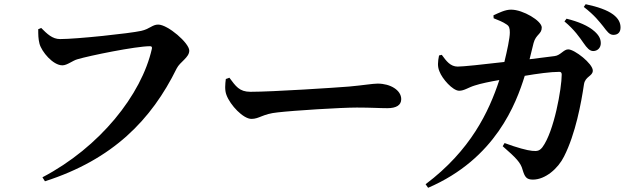

<svg xmlns="http://www.w3.org/2000/svg" viewBox="-20 -831 2990 914"><path d="M266 -645C229 -645 204 -670 176 -698L162 -692C162 -666 162 -647 168 -623C178 -585 232 -520 277 -520C300 -520 326 -543 349 -549C406 -566 626 -611 694 -611C701 -611 705 -608 703 -599C654 -380 455 -130 182 13L194 32C518 -72 701 -261 821 -505C837 -537 881 -557 881 -590C881 -626 779 -714 733 -714C705 -714 693 -693 652 -684C598 -672 346 -645 266 -645Z M1072 -461 1055 -455C1052 -431 1049 -402 1058 -379C1076 -330 1138 -265 1177 -265C1215 -265 1230 -289 1302 -296C1379 -305 1603 -319 1679 -319C1749 -319 1784 -316 1824 -316C1866 -316 1890 -330 1890 -359C1890 -402 1838 -433 1778 -433C1754 -433 1709 -425 1642 -419C1581 -414 1279 -394 1172 -394C1119 -394 1102 -421 1072 -461Z M2758 -626C2774 -603 2787 -588 2804 -588C2825 -588 2840 -604 2840 -625C2840 -644 2833 -661 2811 -681C2780 -709 2733 -728 2677 -742L2667 -729C2715 -689 2739 -653 2758 -626ZM2851 -706C2870 -681 2881 -665 2900 -665C2922 -665 2934 -678 2934 -700C2934 -723 2924 -743 2899 -762C2871 -783 2825 -799 2768 -811L2759 -798C2812 -757 2832 -729 2851 -706ZM2373 -135C2437 -79 2459 -57 2468 -22C2478 11 2486 24 2517 24C2576 24 2637 -29 2665 -86C2720 -194 2747 -342 2760 -430C2766 -468 2802 -468 2802 -495C2802 -528 2715 -596 2685 -596C2663 -596 2648 -567 2620 -564L2501 -549L2520 -626C2531 -668 2559 -668 2559 -700C2559 -732 2469 -785 2414 -785C2386 -786 2353 -769 2329 -758L2330 -744C2350 -736 2374 -727 2391 -715C2404 -707 2407 -697 2407 -676C2407 -649 2394 -589 2381 -536C2279 -524 2184 -514 2159 -514C2124 -514 2105 -540 2083 -570L2070 -567C2064 -537 2062 -514 2072 -491C2085 -456 2135 -399 2166 -399C2190 -399 2210 -415 2240 -424C2267 -433 2315 -443 2357 -450C2307 -298 2220 -115 2006 46L2018 63C2339 -75 2437 -338 2478 -470C2536 -480 2601 -489 2643 -489C2650 -489 2654 -485 2654 -476C2654 -412 2618 -205 2562 -130C2549 -114 2539 -110 2513 -113C2490 -115 2441 -128 2382 -150Z"/></svg>

Font: Noto Serif CJK HK
Style: Bold
Weight: 700
Designer: Ryoko NISHIZUKA 西塚涼子 (kana & ideographs); Frank Grießhammer (Latin, Greek & Cyrillic); Wenlong ZHANG 张文龙 (bopomofo); San
Foundry: Adobe
Version: Version 2.001;hotconv 1.1.0;makeotfexe 2.6.0